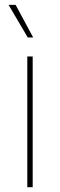

<svg xmlns="http://www.w3.org/2000/svg" viewBox="-20 -777 249 797"><path d="M93.3 0V-542.5H115.7V0ZM95.2 -621.6 15.6 -756.8H44.9L117.7 -621.6Z"/></svg>

Font: Inter 16pt Thin
Style: Regular
Weight: 250
Version: Version 4.001;git-66647c0bb